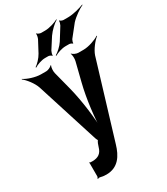

<svg xmlns="http://www.w3.org/2000/svg" viewBox="-277 -876 1032 1190"><g transform="rotate(-30 238.5 -281.5)"><path d="M65 100V194C65 199 61 205 59 206L61 210C64 208 71 206 75 207C89 211 103 213 120 213C205 213 243 151 264 79L428 -462C440 -498 476 -543 499 -560L497 -563C473 -546 420 -528 384 -528H346C333 -528 310 -538 304 -547L302 -545C308 -536 309 -507 305 -492L272 -360C246 -258 230 -120 230 -40H234C234 -120 217 -258 191 -360L157 -492C153 -507 155 -536 161 -545L158 -547C152 -538 130 -528 117 -528H79C40 -528 -14 -546 -38 -563L-40 -560C-17 -543 19 -498 31 -461L172 -17C173 -13 180 3 183 3V-1C180 -1 173 14 171 18L163 41C152 80 129 98 85 98C80 98 73 97 67 97C66 97 66 95 66 94L62 96C63 97 65 99 65 100ZM334 -730 281 -645C265 -620 235 -594 217 -584L219 -580C237 -591 271 -603 298 -603H324C330 -603 343 -598 345 -594L349 -595C347 -600 353 -615 356 -620L422 -703C448 -731 491 -760 517 -772L516 -775C489 -764 439 -750 401 -750H368C362 -750 346 -756 344 -761L341 -759C344 -754 337 -736 334 -730ZM172 -726 130 -647C116 -621 89 -594 72 -583L74 -579C91 -590 125 -603 151 -603H174C181 -603 195 -597 197 -592L201 -594C198 -599 205 -617 208 -623L258 -701C278 -730 312 -761 333 -773L332 -776C311 -764 268 -750 237 -750H208C200 -750 183 -757 180 -763L178 -761C181 -755 176 -734 172 -726Z"/></g></svg>

Font: Asimov
Style: EdgeNar
Weight: 500
Designer: Google
Version: Version 2.000980: 2014